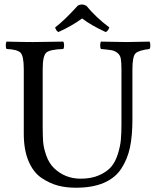

<svg xmlns="http://www.w3.org/2000/svg" viewBox="-20 -834 701 863"><path d="M368.2 -808.1Q412.1 -754.9 471.2 -710.9Q466.3 -694.8 455.1 -689.9Q390.1 -719.7 349.1 -751Q302.2 -716.8 242.2 -689.9Q231 -696.8 228 -710.9Q269 -741.7 329.1 -808.1Q347.2 -819.3 368.2 -808.1ZM171.9 -522.9V-266.1Q171.9 -224.1 173.8 -197Q175.8 -169.9 188 -135Q200.2 -100.1 223.1 -78.1Q272 -31.2 341.8 -30.8Q390.6 -30.8 425.8 -46.4Q460.9 -62 480 -84.5Q499 -106.9 510 -142.6Q521 -178.2 523.4 -207.5Q525.9 -236.8 525.9 -276.9V-522.9Q525.9 -553.7 522.9 -570.3Q520 -586.9 507.6 -596.4Q495.1 -606 481 -608.4Q466.8 -610.8 434.1 -613.8Q430.2 -617.7 430.2 -629.9Q430.2 -642.1 434.1 -647Q525.9 -645 549.8 -645Q575.7 -645 651.9 -647Q655.8 -642.1 655.8 -630.1Q655.8 -618.2 651.9 -613.8Q603 -607.9 589.1 -594Q575.2 -580.1 575.2 -522.9V-294.9Q575.2 -224.1 564.2 -171.6Q553.2 -119.1 525.6 -76.7Q498 -34.2 447 -12.2Q396 9.8 320.8 9.8Q276.9 9.8 240 0Q203.1 -9.8 166.5 -34.4Q129.9 -59.1 108.4 -109.6Q86.9 -160.2 86.9 -232.9V-522.9Q86.9 -582 72.5 -596.9Q58.1 -611.8 9.8 -613.8Q5.9 -617.7 5.9 -629.9Q5.9 -642.1 9.8 -647Q87.9 -645 128.9 -645Q169.9 -645 264.2 -647Q268.1 -642.1 268.1 -630.1Q268.1 -618.2 264.2 -613.8Q204.1 -611.8 188 -597.4Q171.9 -583 171.9 -522.9Z"/></svg>

Font: Linux Libertine
Style: Regular
Weight: 400
Designer: Philipp H. Poll
Foundry: Philipp H. Poll
Version: Version 5.3.0 ; ttfautohint (v0.9)